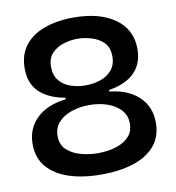

<svg xmlns="http://www.w3.org/2000/svg" viewBox="-78 -744 756 827"><g transform="rotate(-10 299.5 -330.5)"><path d="M300 13Q220 13 159 -7Q98 -27 64 -67Q30 -107 30 -167Q30 -234 75 -278.5Q120 -323 204 -333V-340Q133 -352 93 -389.5Q53 -427 53 -494Q53 -554 84 -594Q115 -634 170.5 -654Q226 -674 298 -674Q412 -674 479 -626Q546 -578 546 -493Q546 -430 508 -391Q470 -352 395 -340V-333Q475 -325 522 -281Q569 -237 569 -167Q569 -106 535 -66Q501 -26 440.5 -6.5Q380 13 300 13ZM299 -377Q333 -377 363.5 -387Q394 -397 414 -420Q434 -443 434 -480Q434 -520 412 -541.5Q390 -563 358.5 -572Q327 -581 299 -581Q268 -581 237.5 -571.5Q207 -562 186.5 -540.5Q166 -519 166 -481Q166 -444 185 -421Q204 -398 234.5 -387.5Q265 -377 299 -377ZM301 -80Q325 -80 352 -84.5Q379 -89 403 -100.5Q427 -112 442.5 -131.5Q458 -151 458 -182Q458 -218 436 -242Q414 -266 378 -278.5Q342 -291 300 -291Q258 -291 222 -279Q186 -267 164 -243Q142 -219 142 -183Q142 -143 168 -120.5Q194 -98 231 -89Q268 -80 301 -80Z"/></g></svg>

Font: Bricolage Grotesque 96pt Medium
Style: Regular
Weight: 500
Designer: Mathieu Triay
Foundry: Atelier Triay
Version: Version 1.001; ttfautohint (v1.8.4.7-5d5b);gftools[0.9.33.de